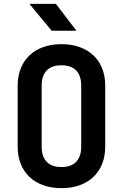

<svg xmlns="http://www.w3.org/2000/svg" viewBox="-20 -970 640 1000"><path d="M378 -810 271 -950H133L249 -810ZM300 10C440 10 528 -74 528 -206V-525C528 -656 440 -740 300 -740C160 -740 72 -656 72 -524V-206C72 -74 160 10 300 10ZM300 -100C233 -100 197 -137 197 -206V-524C197 -593 232 -630 300 -630C368 -630 403 -593 403 -524V-206C403 -137 367 -100 300 -100Z"/></svg>

Font: Tekne LDO
Style: Bold
Weight: 700
Monospace: yes
Designer: Alessio Laiso, Mario Rullo, Paolo Rosset
Foundry: Alessio Laiso
Version: Version 1.000;hotconv 1.0.109;makeotfexe 2.5.65596